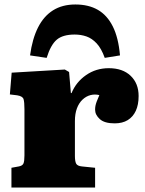

<svg xmlns="http://www.w3.org/2000/svg" viewBox="-20 -836 648 856"><path d="M31 0V-88L64 -94Q80 -97 84.5 -107Q89 -117 89 -143V-349Q89 -381 85 -394Q81 -407 57 -411L24 -415L32 -512L269 -526L288 -515L296 -421H299Q319 -470 363.5 -501Q408 -532 465 -532Q527 -532 562.5 -498Q598 -464 598 -408Q598 -369 585.5 -342Q573 -315 549.5 -300.5Q526 -286 491 -286Q446 -286 425 -305Q404 -324 404 -347Q404 -356 405.5 -364Q407 -372 411 -383Q415 -394 423 -412Q403 -417 383.5 -412Q364 -407 348 -392Q332 -377 323 -353Q314 -329 314 -296V-141Q314 -117 319.5 -106.5Q325 -96 345 -94L404 -88V0ZM316 -816Q375 -816 416.5 -792Q458 -768 483 -718Q508 -668 515 -589L447 -578Q432 -620 411 -642.5Q390 -665 365.5 -673.5Q341 -682 313 -682Q260 -682 233 -659Q206 -636 188 -578L114 -589Q124 -663 149.5 -713.5Q175 -764 216.5 -790Q258 -816 316 -816Z"/></svg>

Font: Literata 18pt Black
Style: Regular
Weight: 900
Designer: Latin by Veronika Burian and Jose Scaglione. Greek by Irene Vlachou. Cyrillic by Vera Evstafieva.
Foundry: TypeTogether
Version: Version 3.103;gftools[0.9.29]